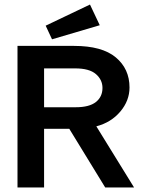

<svg xmlns="http://www.w3.org/2000/svg" viewBox="-20 -825 640 845"><path d="M57 0V-623H306Q429 -623 489.5 -572.5Q550 -522 550 -440Q550 -382 509.5 -334Q469 -286 404 -269L570 0H443L285 -258H174V0ZM174 -353H313Q373 -353 402 -376Q431 -399 431 -438Q431 -474 402 -499Q373 -524 311 -524H174ZM209 -652 181 -712 376 -805 419 -714Z"/></svg>

Font: Inconsolata Expanded Bold
Style: Regular
Weight: 700
Width: 7
Monospace: yes
Designer: Raph Levien, Cyreal, Brenton Simpson
Foundry: Raph Levien, Cyreal, Google
Version: Version 3.001; ttfautohint (v1.8.2.53-6de2)